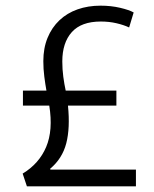

<svg xmlns="http://www.w3.org/2000/svg" viewBox="-20 -658 545 678"><path d="M75 0 60 -45Q118 -80 143 -139Q168 -198 154 -285H61V-338H144Q140 -360 136.5 -387Q133 -414 133 -442Q133 -488 148 -524.5Q163 -561 190 -586.5Q217 -612 254 -625Q291 -638 335 -638Q372 -638 404 -630.5Q436 -623 452 -614L436 -561Q417 -570 391 -576Q365 -582 336 -582Q267 -582 233.5 -544.5Q200 -507 200 -441Q200 -413 203.5 -387Q207 -361 212 -338H391V-285H220Q228 -206 214 -152Q200 -98 157 -62L158 -59H460V0Z"/></svg>

Font: Mukta Vaani Light
Style: Regular
Weight: 300
Designer: Noopur Datye, Girish Dalvi, Yashodeep Gholap, Pallavi Karambelkar
Foundry: Ek Type
Version: Version 2.538;PS 1.000;hotconv 16.6.51;makeotf.lib2.5.65220;